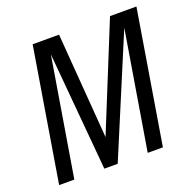

<svg xmlns="http://www.w3.org/2000/svg" viewBox="-129 -867 1007 998"><g transform="rotate(-20 375.0 -367.5)"><path d="M32 0 153 -735H299L344 -152L581 -735H727L606 0H522L630 -653L356 0H282L224 -653L116 0Z"/></g></svg>

Font: Iosevka Aile
Style: Italic
Weight: 400
Italic angle: -9°
Designer: Belleve Invis
Foundry: Belleve Invis
Version: Version 28.0.1; ttfautohint (v1.8.4)